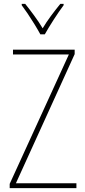

<svg xmlns="http://www.w3.org/2000/svg" viewBox="-20 -1063 440 990"><path d="M374 -93H30V-115L335 -782H47V-807H365V-784L62 -118H374ZM188 -886Q175 -910 157.5 -938.5Q140 -967 122.5 -993Q105 -1019 92 -1036V-1043H110Q131 -1017 156 -983Q181 -949 200 -917Q219 -949 242 -980Q265 -1011 291 -1043H308V-1036Q285 -1005 257.5 -962.5Q230 -920 211 -886Z"/></svg>

Font: Noto Sans Telugu UI Condensed Thin
Style: Regular
Weight: 100
Width: 3
Designer: Jelle Bosma - Monotype Design Team
Foundry: Monotype Imaging Inc.
Version: Version 2.005; ttfautohint (v1.8.4.7-5d5b)